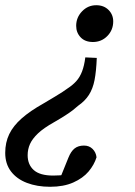

<svg xmlns="http://www.w3.org/2000/svg" viewBox="-39 -527 519 736"><path d="M332 -305Q330 -254 323.5 -220.5Q317 -187 302 -163.5Q287 -140 261 -122Q251 -113 240 -104.5Q229 -96 212 -85Q195 -74 169 -59Q128 -36 106.5 -15.5Q85 5 76 25Q67 45 67 68Q67 104 90.5 125Q114 146 165 146Q193 146 212 142.5Q231 139 246 135L187 167L223 78Q233 53 247 42Q261 31 283 31Q303 31 316 44Q329 57 331 76Q322 105 300.5 130.5Q279 156 242 172.5Q205 189 153 189Q103 189 64 174Q25 159 3 130Q-19 101 -19 59Q-19 19 -3.5 -13Q12 -45 44.5 -73.5Q77 -102 127 -130Q154 -146 171.5 -156.5Q189 -167 200.5 -174.5Q212 -182 220 -188Q240 -201 253.5 -216Q267 -231 275.5 -253Q284 -275 288 -307ZM395 -445Q395 -412 372.5 -389Q350 -366 317 -366Q287 -366 270 -384Q253 -402 253 -428Q253 -460 275.5 -483.5Q298 -507 330 -507Q359 -507 377 -489Q395 -471 395 -445Z"/></svg>

Font: Source Serif 4 Medium
Style: Italic
Weight: 500
Italic angle: -12°
Designer: Frank Grießhammer
Foundry: Adobe Systems Incorporated
Version: Version 4.004;hotconv 1.0.116;makeotfexe 2.5.65601